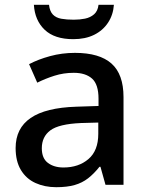

<svg xmlns="http://www.w3.org/2000/svg" viewBox="-20 -769 614 799"><path d="M292 -549Q394 -549 444 -504.5Q494 -460 494 -365V0H419L398 -75H394Q371 -46 346.5 -27Q322 -8 290.5 1Q259 10 214 10Q166 10 127.5 -7.5Q89 -25 67 -61.5Q45 -98 45 -153Q45 -235 107.5 -278Q170 -321 298 -325L390 -328V-358Q390 -418 363 -442Q336 -466 287 -466Q245 -466 207 -454Q169 -442 135 -425L101 -502Q139 -522 188.5 -535.5Q238 -549 292 -549ZM317 -257Q225 -253 189.5 -226.5Q154 -200 154 -152Q154 -110 179.5 -91Q205 -72 244 -72Q307 -72 348 -107Q389 -142 389 -212V-259ZM454 -749Q451 -707 429.5 -674.5Q408 -642 371.5 -624Q335 -606 285 -606Q207 -606 166 -645Q125 -684 121 -749H184Q187 -722 200 -708.5Q213 -695 235 -691Q257 -687 287 -687Q312 -687 334 -691.5Q356 -696 371.5 -709.5Q387 -723 390 -749Z"/></svg>

Font: Noto Sans Devanagari Medium
Style: Regular
Weight: 500
Version: Version 2.003